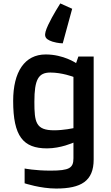

<svg xmlns="http://www.w3.org/2000/svg" viewBox="-20 -840 640 1104"><path d="M121.6 128.9V213.9C121.6 213.9 212.4 244.1 302.7 244.1C446.3 244.1 518.6 201.2 518.6 77.1V-515.1H430.7L417.5 -477.1C417.5 -477.1 345.7 -526.9 242.7 -526.9C121.6 -526.9 55.7 -426.8 55.7 -259.8C55.7 -56.2 113.3 13.2 250.5 13.2C329.6 13.2 402.3 -20 402.3 -20V69.8C402.3 126 379.4 141.1 270.5 141.1C180.7 141.1 121.6 128.9 121.6 128.9ZM291.5 -90.8C185.5 -90.8 177.7 -137.2 177.7 -254.9C177.7 -382.8 200.7 -422.9 269.5 -422.9C337.4 -422.9 402.3 -397.9 402.3 -397.9V-103C402.3 -103 345.7 -90.8 291.5 -90.8ZM340.8 -590.8 395 -789.6 326.7 -820.3C326.7 -820.3 281.7 -750 256.8 -696.3C229 -635.7 232.4 -617.2 281.7 -600.6C313.5 -590.8 340.8 -590.8 340.8 -590.8Z"/></svg>

Font: Doppio One
Style: Regular
Weight: 400
Designer: Szymon Celej
Foundry: Sorkin Type Co
Version: Version 1.002